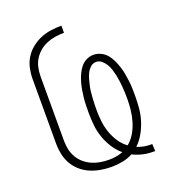

<svg xmlns="http://www.w3.org/2000/svg" viewBox="-136 -849 872 962"><g transform="rotate(-20 300.0 -367.5)"><path d="M515 8Q487 8 460 1.5Q433 -5 409 -17Q383 -3 353.5 2.5Q324 8 294 8Q266 8 237.5 3Q209 -2 183 -13Q157 -24 135 -43Q113 -62 99 -86.5Q85 -111 79 -139Q73 -167 73 -195V-540Q73 -569 79 -597.5Q85 -626 100 -650.5Q115 -675 137.5 -693.5Q160 -712 187 -723.5Q214 -735 242.5 -739Q271 -743 300 -743V-705Q277 -705 253.5 -701.5Q230 -698 208 -689Q186 -680 168 -665Q150 -650 137.5 -630Q125 -610 120 -586.5Q115 -563 115 -540V-195Q115 -172 120 -149.5Q125 -127 136.5 -107Q148 -87 165.5 -72Q183 -57 204 -47.5Q225 -38 248 -34Q271 -30 294 -30Q313 -30 332.5 -33Q352 -36 370 -43Q344 -65 326 -93.5Q308 -122 297 -153.5Q286 -185 282.5 -218.5Q279 -252 279 -285Q279 -305 279.5 -325.5Q280 -346 282 -365.5Q284 -385 287.5 -405Q291 -425 296.5 -444.5Q302 -464 310.5 -482.5Q319 -501 331 -516.5Q343 -532 361.5 -541.5Q380 -551 400 -551Q420 -551 439 -542Q458 -533 471 -517.5Q484 -502 492.5 -483.5Q501 -465 507.5 -445.5Q514 -426 517.5 -406Q521 -386 523.5 -366Q526 -346 526.5 -326Q527 -306 527 -285Q527 -252 524 -219.5Q521 -187 511 -155.5Q501 -124 485 -95.5Q469 -67 445 -44Q462 -37 479.5 -33.5Q497 -30 515 -30Q518 -30 520 -30Q522 -30 525 -30L527 8Q524 8 521 8Q518 8 515 8ZM407 -66Q430 -85 445.5 -111.5Q461 -138 469.5 -166.5Q478 -195 481.5 -225Q485 -255 485 -285Q485 -302 484.5 -318Q484 -334 482.5 -350.5Q481 -367 479 -383Q477 -399 473.5 -415Q470 -431 465 -447Q460 -463 451.5 -477Q443 -491 430 -502Q417 -513 401 -513Q384 -513 371.5 -502Q359 -491 351.5 -476.5Q344 -462 339.5 -446Q335 -430 331.5 -414.5Q328 -399 326 -382.5Q324 -366 323 -350Q322 -334 321.5 -317.5Q321 -301 321 -285Q321 -255 324.5 -224.5Q328 -194 338 -165Q348 -136 365 -110Q382 -84 407 -66Z"/></g></svg>

Font: Iosevka Slab XLtEx
Style: Regular
Weight: 200
Width: 7
Monospace: yes
Designer: Belleve Invis
Foundry: Belleve Invis
Version: Version 11.1.0; ttfautohint (v1.8.3)